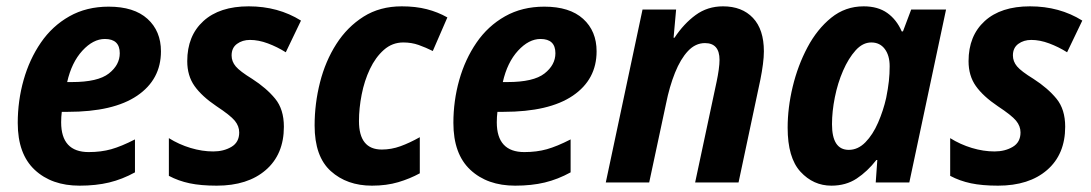

<svg xmlns="http://www.w3.org/2000/svg" viewBox="-20 -576 3443 606"><path d="M231 10Q143 10 89.5 -40Q36 -90 36 -188Q36 -258 54.5 -323.5Q73 -389 109 -441.5Q145 -494 199 -524.5Q253 -555 323 -555Q403 -555 445.5 -516.5Q488 -478 488 -414Q488 -325 413 -274Q338 -223 194 -223H175Q173 -207 173 -190Q173 -96 260 -96Q299 -96 331 -105Q363 -114 406 -136V-32Q366 -10 324.5 0Q283 10 231 10ZM207 -317Q289 -317 323.5 -344Q358 -371 358 -408Q358 -453 311 -453Q274 -453 240 -416Q206 -379 192 -317Z M664 10Q614 10 578.5 2.5Q543 -5 513 -21V-140Q545 -120 581.5 -109Q618 -98 653 -98Q686 -98 710.5 -112.5Q735 -127 735 -158Q735 -178 721 -195Q707 -212 663 -241Q617 -272 594 -304.5Q571 -337 571 -383Q571 -463 622 -509.5Q673 -556 765 -556Q858 -556 930 -511L882 -411Q855 -428 825.5 -439Q796 -450 769 -450Q745 -450 728 -437.5Q711 -425 711 -401Q711 -382 724 -366.5Q737 -351 776 -327Q821 -298 848.5 -264.5Q876 -231 876 -176Q876 -89 819 -39.5Q762 10 664 10Z M1154 10Q1075 10 1024 -36Q973 -82 973 -180Q973 -249 990 -316Q1007 -383 1041.5 -437Q1076 -491 1127.5 -523.5Q1179 -556 1248 -556Q1292 -556 1327 -547Q1362 -538 1392 -521L1346 -415Q1324 -426 1301.5 -434Q1279 -442 1253 -442Q1218 -442 1191.5 -418.5Q1165 -395 1147.5 -358Q1130 -321 1121.5 -277.5Q1113 -234 1113 -194Q1113 -104 1185 -104Q1215 -104 1244 -114.5Q1273 -125 1305 -143V-29Q1274 -12 1237 -1Q1200 10 1154 10Z M1606 10Q1518 10 1464.5 -40Q1411 -90 1411 -188Q1411 -258 1429.5 -323.5Q1448 -389 1484 -441.5Q1520 -494 1574 -524.5Q1628 -555 1698 -555Q1778 -555 1820.5 -516.5Q1863 -478 1863 -414Q1863 -325 1788 -274Q1713 -223 1569 -223H1550Q1548 -207 1548 -190Q1548 -96 1635 -96Q1674 -96 1706 -105Q1738 -114 1781 -136V-32Q1741 -10 1699.5 0Q1658 10 1606 10ZM1582 -317Q1664 -317 1698.5 -344Q1733 -371 1733 -408Q1733 -453 1686 -453Q1649 -453 1615 -416Q1581 -379 1567 -317Z M1892 0 2008 -546H2114L2106 -457H2109Q2138 -501 2175.5 -528.5Q2213 -556 2262 -556Q2322 -556 2356.5 -519.5Q2391 -483 2391 -414Q2391 -396 2388 -373Q2385 -350 2380 -325L2311 0H2174L2242 -319Q2246 -338 2248.5 -356Q2251 -374 2251 -387Q2251 -440 2205 -440Q2175 -440 2151.5 -415Q2128 -390 2110.5 -346.5Q2093 -303 2082 -248L2029 0Z M2604 10Q2547 10 2506.5 -34Q2466 -78 2466 -173Q2466 -236 2482 -302.5Q2498 -369 2528.5 -426.5Q2559 -484 2603.5 -520Q2648 -556 2706 -556Q2751 -556 2780.5 -535Q2810 -514 2826 -477H2830L2856 -546H2966L2850 0H2744L2749 -71H2746Q2718 -35 2684 -12.5Q2650 10 2604 10ZM2659 -103Q2688 -103 2711.5 -127Q2735 -151 2751.5 -189Q2768 -227 2777 -267Q2783 -297 2785.5 -320Q2788 -343 2788 -367Q2788 -401 2772.5 -421.5Q2757 -442 2730 -442Q2703 -442 2680.5 -417Q2658 -392 2641 -353Q2624 -314 2615 -269Q2606 -224 2606 -184Q2606 -103 2659 -103Z M3130 10Q3080 10 3044.5 2.5Q3009 -5 2979 -21V-140Q3011 -120 3047.5 -109Q3084 -98 3119 -98Q3152 -98 3176.5 -112.5Q3201 -127 3201 -158Q3201 -178 3187 -195Q3173 -212 3129 -241Q3083 -272 3060 -304.5Q3037 -337 3037 -383Q3037 -463 3088 -509.5Q3139 -556 3231 -556Q3324 -556 3396 -511L3348 -411Q3321 -428 3291.5 -439Q3262 -450 3235 -450Q3211 -450 3194 -437.5Q3177 -425 3177 -401Q3177 -382 3190 -366.5Q3203 -351 3242 -327Q3287 -298 3314.5 -264.5Q3342 -231 3342 -176Q3342 -89 3285 -39.5Q3228 10 3130 10Z"/></svg>

Font: Noto Sans SemiCondensed
Style: Bold Italic
Weight: 700
Width: 4
Italic angle: -12°
Designer: Monotype Design Team
Foundry: Monotype Imaging Inc.
Version: Version 2.013; ttfautohint (v1.8.4.7-5d5b)